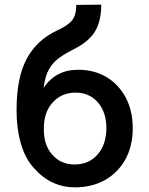

<svg xmlns="http://www.w3.org/2000/svg" viewBox="-20 -787 640 823"><path d="M301 16Q251 16 207 -4Q163 -24 124 -68Q88 -108 69.5 -171.5Q51 -235 51 -315Q51 -454 94.5 -535Q138 -616 226 -657Q272 -678 289.5 -700.5Q307 -723 307 -766L414 -767Q414 -698 388 -653.5Q362 -609 296 -576Q262 -559 235 -540Q208 -521 190.5 -491Q173 -461 167 -410Q218 -488 315 -488Q384 -488 436.5 -456.5Q489 -425 519 -368.5Q549 -312 549 -238Q549 -160 517 -103Q485 -46 429.5 -15Q374 16 301 16ZM300 -82Q361 -82 398.5 -125Q436 -168 436 -238Q436 -306 399.5 -348Q363 -390 304 -390Q244 -390 206 -348Q168 -306 168 -238Q166 -168 203 -125Q240 -82 300 -82Z"/></svg>

Font: Geist Mono SemiBold
Style: Regular
Weight: 600
Monospace: yes
Designer: Basement.studio, Andrés Briganti, Mateo Zaragoza
Foundry: Basement.studio, Vercel, Andrés Briganti, Guido Ferreyra, Mateo Zaragoza
Version: Version 1.500; ttfautohint (v1.8.4.7-5d5b)